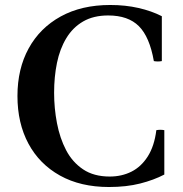

<svg xmlns="http://www.w3.org/2000/svg" viewBox="-20 -735 733 770"><path d="M607 -213Q623 -216 639 -213V-35Q597 -13 542 1Q487 15 417 15Q303 15 220.5 -31Q138 -77 94 -159Q50 -241 50 -350Q50 -459 95 -541Q140 -623 223.5 -669Q307 -715 422 -715Q483 -715 535.5 -703Q588 -691 629 -670V-490Q613 -487 597 -490Q580 -587 537 -630Q494 -673 414 -673Q355 -673 313.5 -649Q272 -625 246 -582Q220 -539 208.5 -483Q197 -427 197 -363Q197 -301 208.5 -241Q220 -181 245 -133Q270 -85 313 -56Q356 -27 420 -27Q468 -27 507 -46.5Q546 -66 572.5 -107.5Q599 -149 607 -213Z"/></svg>

Font: Poltawski Nowy SemiBold
Style: Regular
Weight: 600
Version: Version 1.001;gftools[0.9.25]